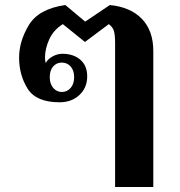

<svg xmlns="http://www.w3.org/2000/svg" viewBox="-20 -584 715 764"><path d="M438 -413Q438 -444 433.5 -460Q429 -476 413 -488L318 -417L230 -488Q193 -465 176 -427.5Q159 -390 159 -354Q159 -348 160 -342Q161 -336 162 -333Q169 -348 188.5 -359Q208 -370 228 -370Q272 -370 299.5 -346.5Q327 -323 327 -280Q327 -235 296 -206Q265 -177 217 -177Q124 -177 90 -231Q56 -285 56 -355Q56 -420 95 -484.5Q134 -549 240 -564L319 -498L417 -564Q499 -556 544.5 -509Q590 -462 590 -381V160H438ZM275 -277Q275 -304 261 -319.5Q247 -335 226 -335Q205 -335 191.5 -319.5Q178 -304 178 -277Q178 -250 192 -234Q206 -218 226 -218Q247 -218 261 -234Q275 -250 275 -277Z"/></svg>

Font: Trirong Bold
Style: Regular
Weight: 700
Designer: Katatrad Team
Foundry: CadsonDemak
Version: Version 1.000